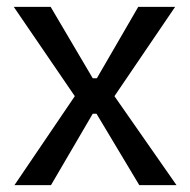

<svg xmlns="http://www.w3.org/2000/svg" viewBox="-20 -537 551 557"><path d="M22 0 197 -258 20 -517H127L249 -310H261L381 -517H488L312 -258L492 0H384L260 -207H249L128 0Z"/></svg>

Font: Bricolage Grotesque 28pt
Style: Regular
Weight: 400
Version: Version 1.001;gftools[0.9.33.dev8+g029e19f]